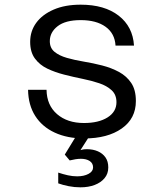

<svg xmlns="http://www.w3.org/2000/svg" viewBox="-20 -580 690 821"><path d="M340 12Q268 12 214 -13Q160 -38 130.5 -84.5Q101 -131 100 -196H179Q180 -130 224 -92Q268 -54 339 -54Q402 -54 440 -78Q478 -102 478 -143Q478 -175 457.5 -194Q437 -213 404.5 -224Q372 -235 332.5 -243Q293 -251 254 -261Q215 -271 182.5 -286.5Q150 -302 129.5 -329.5Q109 -357 109 -401Q109 -447 135 -482.5Q161 -518 209.5 -539Q258 -560 325 -560Q427 -560 487.5 -513Q548 -466 553 -385H474Q471 -437 431.5 -465.5Q392 -494 325 -494Q260 -494 226.5 -468Q193 -442 193 -404Q193 -375 213 -358.5Q233 -342 266 -332.5Q299 -323 338.5 -316.5Q378 -310 417 -300Q456 -290 488.5 -272.5Q521 -255 541 -225.5Q561 -196 561 -148Q561 -73 500.5 -30.5Q440 12 340 12ZM324 221Q298 221 273 216Q248 211 229 204V158Q250 165 270 169.5Q290 174 310 174Q339 174 358.5 163.5Q378 153 378 136Q378 118 363.5 108.5Q349 99 326 99Q315 99 302.5 101Q290 103 278 106L257 81L320 -22L365 -2L324 62Q334 59 340 58.5Q346 58 352 58Q378 58 398.5 67Q419 76 431 93Q443 110 443 136Q443 163 427 182Q411 201 384.5 211Q358 221 324 221Z"/></svg>

Font: Azeret Mono Light
Style: Regular
Weight: 300
Designer: Martin Vácha
Foundry: Displaay
Version: Version 1.002